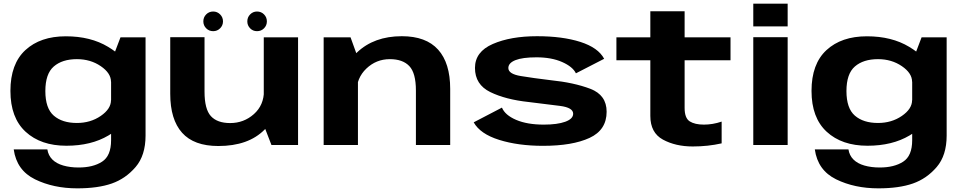

<svg xmlns="http://www.w3.org/2000/svg" viewBox="-20 -793 5280 1050"><path d="M402.5 237Q516 237 591.5 210.5Q667 184 721.5 120.5Q776 57 776 -51.5V-589H639L587.5 -454V-26Q587.5 59.5 538.2 91.2Q489 123 410 123Q363.5 123 326 112.2Q288.5 101.5 266.2 79.2Q244 57 239 24H55Q71 138.5 171.8 187.8Q272.5 237 402.5 237ZM343 4Q478.5 4 573.2 -52.2Q668 -108.5 668 -158.5L587 -245Q587 -197.5 531 -159Q475 -120.5 400.5 -120.5Q320.5 -120.5 274.2 -160.5Q228 -200.5 228 -295Q228 -389.5 274.2 -429.5Q320.5 -469.5 400.5 -469.5Q475 -469.5 531 -431.2Q587 -393 587 -346L667 -429.5Q667 -479 571.2 -536.8Q475.5 -594.5 340 -594.5Q200.5 -594.5 118.8 -519Q37 -443.5 37 -296Q37 -149 120 -72.5Q203 4 343 4Z M1464.5 0H1610V-589H1422.5V-108.5ZM1098.5 -589.5H911V-280Q911 -139.5 975.8 -67Q1040.5 5.5 1174 5.5Q1338.5 5.5 1427 -84.2Q1515.5 -174 1515.5 -249L1423.5 -297Q1423.5 -218 1368.5 -169Q1313.5 -120 1238.5 -120Q1168 -120 1133.2 -158Q1098.5 -196 1098.5 -292ZM1146 -622.5Q1168 -622.5 1183.8 -638.2Q1199.5 -654 1199.5 -676Q1199.5 -698.5 1183.8 -714.2Q1168 -730 1146 -730Q1123 -730 1107.5 -714.2Q1092 -698.5 1092 -676Q1092 -654 1107.5 -638.2Q1123 -622.5 1146 -622.5ZM1385.5 -622.5Q1408.5 -622.5 1424 -638.2Q1439.5 -654 1439.5 -676Q1439.5 -698.5 1424 -714.2Q1408.5 -730 1385.5 -730Q1363.5 -730 1348 -714.2Q1332.5 -698.5 1332.5 -676Q1332.5 -654 1347.8 -638.2Q1363 -622.5 1385.5 -622.5Z M1750 0H1937.5V-477L1897 -589H1750ZM2254.5 0H2442V-307Q2442 -448 2376 -521.5Q2310 -595 2177.5 -595Q2025.5 -595 1932 -505.8Q1838.5 -416.5 1838.5 -340.5L1929.5 -287.5Q1929.5 -366.5 1983.5 -418Q2037.5 -469.5 2112 -469.5Q2182.5 -469.5 2218.5 -431.5Q2254.5 -393.5 2254.5 -298Z M2949.5 4.5Q3110.5 4.5 3204 -38.8Q3297.5 -82 3297.5 -182Q3297.5 -273.5 3208 -307.5Q3118.5 -341.5 2991 -354.5Q2895.5 -366 2827.8 -377.2Q2760 -388.5 2760 -421Q2760 -448.5 2798.5 -464Q2837 -479.5 2914 -479.5Q2996 -479.5 3054.2 -453.8Q3112.5 -428 3129.5 -392L3284 -471.5Q3251.5 -532.5 3153.8 -563.8Q3056 -595 2917 -595Q2772.5 -595 2675 -552.5Q2577.5 -510 2577.5 -421.5Q2577.5 -330.5 2661.2 -289.5Q2745 -248.5 2872 -235Q2971 -223 3042.8 -213.8Q3114.5 -204.5 3114.5 -171Q3114.5 -143 3071.2 -127.2Q3028 -111.5 2954 -111.5Q2863 -111.5 2802.5 -137.5Q2742 -163.5 2725 -204.5L2570.5 -124Q2606 -60.5 2710 -28Q2814 4.5 2949.5 4.5Z M3768.5 8Q3851.5 8 3926.5 -9V-128Q3878 -111.5 3829.5 -111.5Q3780 -111.5 3752 -129.2Q3724 -147 3724 -202.5V-463.5H3975V-589H3724V-731.5H3536.5V-589H3351V-463.5H3536.5V-159Q3536.5 -67 3605.5 -29.5Q3674.5 8 3768.5 8Z M4099.5 0H4287.5V-589.5H4099.5ZM4099.5 -773V-648.5H4287.5V-773Z M4783.5 237Q4897 237 4972.5 210.5Q5048 184 5102.5 120.5Q5157 57 5157 -51.5V-589H5020L4968.5 -454V-26Q4968.5 59.5 4919.2 91.2Q4870 123 4791 123Q4744.5 123 4707 112.2Q4669.5 101.5 4647.2 79.2Q4625 57 4620 24H4436Q4452 138.5 4552.8 187.8Q4653.5 237 4783.5 237ZM4724 4Q4859.5 4 4954.2 -52.2Q5049 -108.5 5049 -158.5L4968 -245Q4968 -197.5 4912 -159Q4856 -120.5 4781.5 -120.5Q4701.5 -120.5 4655.2 -160.5Q4609 -200.5 4609 -295Q4609 -389.5 4655.2 -429.5Q4701.5 -469.5 4781.5 -469.5Q4856 -469.5 4912 -431.2Q4968 -393 4968 -346L5048 -429.5Q5048 -479 4952.2 -536.8Q4856.5 -594.5 4721 -594.5Q4581.5 -594.5 4499.8 -519Q4418 -443.5 4418 -296Q4418 -149 4501 -72.5Q4584 4 4724 4Z"/></svg>

Font: Anybody Expanded
Style: Bold
Weight: 700
Width: 7
Designer: Tyler Finck
Foundry: Etcetera Type Company
Version: Version 1.113;gftools[0.9.25]